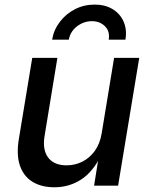

<svg xmlns="http://www.w3.org/2000/svg" viewBox="-20 -793 642 820"><path d="M212.4 6.8Q157.2 6.8 119.1 -16.4Q81.1 -39.6 65.2 -85.4Q49.3 -131.3 60.5 -199.2L117.7 -545.9H225.1L170.4 -212.4Q160.6 -153.8 185.5 -120.4Q210.4 -86.9 264.2 -86.9Q300.3 -86.9 331.5 -102.5Q362.8 -118.2 384.8 -148.4Q406.7 -178.7 414.1 -222.7L467.3 -545.9H574.7L484.4 0H381.8L403.3 -133.8H414.1Q377.9 -59.6 326.7 -26.4Q275.4 6.8 212.4 6.8ZM384.3 -773.4Q429.2 -773.4 461.4 -753.7Q493.7 -733.9 508.3 -699.7Q522.9 -665.5 515.6 -623.5H444.3Q450.2 -658.7 428.5 -680.7Q406.7 -702.6 372.6 -702.6Q337.9 -702.6 309.1 -680.7Q280.3 -658.7 273.9 -623.5H202.6Q209.5 -665.5 235.6 -699.7Q261.7 -733.9 300.3 -753.7Q338.9 -773.4 384.3 -773.4Z"/></svg>

Font: Inter Medium
Style: Italic
Weight: 500
Italic angle: -9.3988°
Designer: Rasmus Andersson
Foundry: rsms
Version: Version 4.001;git-66647c0bb